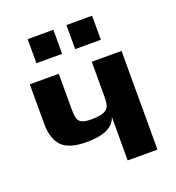

<svg xmlns="http://www.w3.org/2000/svg" viewBox="-126 -784 811 885"><g transform="rotate(-20 280.0 -341.5)"><path d="M46 0ZM350 -214Q330 -144 202 -144Q116 -144 81 -180.5Q46 -217 46 -291V-484H188V-313Q188 -283 192 -267Q196 -251 210.5 -243Q225 -235 256 -235Q299 -235 319 -243.5Q339 -252 344.5 -268Q350 -284 350 -316V-484H496V0H350ZM108 -683H234V-565H108ZM298 -683H424V-565H298Z"/></g></svg>

Font: Play
Style: Bold
Weight: 700
Designer: Jonas Hecksher (Cyrillic expansion: Cyreal)
Foundry: Jonas Hecksher, Playtype, e-types AS
Version: Version 2.101; ttfautohint (v1.5.65-e2d9)